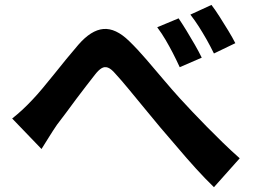

<svg xmlns="http://www.w3.org/2000/svg" viewBox="-20 -764 1040 784"><path d="M29.7 -280.1Q52.5 -298.2 71.9 -316.2Q91.4 -334.3 113.9 -358.3Q131.4 -376.6 153.6 -403.2Q175.8 -429.7 200.8 -460.8Q225.8 -491.8 251.1 -523.1Q276.5 -554.3 299.8 -581.1Q352 -641.3 402.1 -645.6Q452.3 -649.9 507.2 -596.5Q541.8 -563 578.1 -520.6Q614.4 -478.2 649.5 -436.8Q684.6 -395.4 713.9 -363.1Q738 -336.8 765.8 -307.4Q793.6 -278 824.7 -246.4Q855.8 -214.8 889.3 -182.2Q922.9 -149.5 958.8 -117.6L853.6 0.4Q818.3 -33.7 779.8 -76.1Q741.2 -118.6 704.6 -162.1Q667.9 -205.6 635.6 -242.5Q604.7 -279.5 571.2 -320.3Q537.6 -361.2 506.4 -399Q475.2 -436.9 451.4 -462.7Q434.2 -482.9 420.7 -487.9Q407.2 -492.8 395 -485.5Q382.7 -478.3 368.2 -459.7Q353.6 -441 333.4 -415Q313.1 -389 291.6 -360.1Q270.1 -331.3 249.8 -303.6Q229.4 -276 212.9 -254.9Q196 -230.3 179.3 -203.2Q162.6 -176.2 149.5 -155.6ZM709.3 -689.1Q723.4 -668.4 741.1 -639.6Q758.7 -610.8 775.6 -581.4Q792.5 -552 803.8 -528.5L713.9 -489.6Q699.2 -521.5 685.1 -548.8Q670.9 -576 655.9 -601.6Q640.9 -627.2 622 -652.7ZM843.5 -743.9Q858.6 -724.2 876.7 -695.8Q894.8 -667.4 912.2 -638.8Q929.7 -610.1 940.9 -587.7L853.6 -545.6Q837.9 -577.5 822.9 -603.9Q807.8 -630.3 792.1 -655.1Q776.3 -679.9 757.4 -704.4Z"/></svg>

Font: Noto Sans HK Thin
Style: Regular
Weight: 100
Designer: Ryoko NISHIZUKA 西塚涼子 (kana, bopomofo & ideographs); Paul D. Hunt (Latin, Greek & Cyrillic); Sandoll Communications 산돌커뮤니
Foundry: Adobe
Version: Version 2.004-H2;hotconv 1.0.118;makeotfexe 2.5.65603